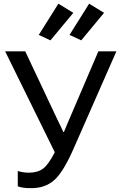

<svg xmlns="http://www.w3.org/2000/svg" viewBox="-20 -983 644 1018"><path d="M74.2 -76.2Q86.9 -72.3 102.5 -69.8Q118.2 -67.4 132.8 -67.4Q179.7 -67.4 208.5 -89.1Q237.3 -110.8 270.5 -175.8L7.3 -710.9H113.8L283.2 -351.6Q295.4 -326.2 301.8 -313.2Q308.1 -300.3 315.9 -282.7H318.8Q326.2 -300.3 331.3 -313Q336.4 -325.7 347.7 -351.6L501.5 -710.9H597.2L369.1 -192.4Q315.4 -70.3 267.3 -27.8Q219.2 14.6 147 14.6Q118.2 14.6 103 12.2Q87.9 9.8 74.2 4.9ZM185.5 -797.9 289.6 -963.4 368.7 -915 247.6 -769ZM348.6 -797.9 452.6 -963.4 531.7 -915 410.6 -769Z"/></svg>

Font: RobotoFlex
Style: Regular
Weight: 400
Designer: Berlow after Robertson
Foundry: Google
Version: Version 2.136